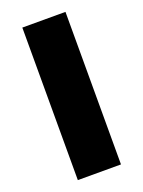

<svg xmlns="http://www.w3.org/2000/svg" viewBox="-135 -764 618 828"><g transform="rotate(-20 174.0 -350.0)"><path d="M75 0V-700H273V0Z"/></g></svg>

Font: MOST Montserrat ExtraBold
Style: Regular
Weight: 800
Designer: Julieta Ulanovsky
Foundry: Julieta Ulanovsky
Version: Version 8.000;March 11, 2024;FontCreator 15.0.0.2926 64-bit